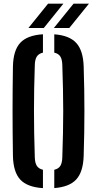

<svg xmlns="http://www.w3.org/2000/svg" viewBox="-20 -989 514 1017"><path d="M207.5 7.5Q124.1 2.2 87.2 -37.9Q50.3 -78 48.5 -163.3Q47.5 -229.4 47 -287.6Q46.5 -345.8 46.5 -401.4Q46.5 -457 47 -514.7Q47.5 -572.5 48.5 -637.1Q50.3 -722 87.2 -762.1Q124.1 -802.2 207.5 -807.5V-710.2Q184.8 -705 174.8 -689.1Q164.8 -673.1 164.3 -642.5Q162 -577.5 161 -518.2Q160 -459 160 -401.8Q160 -344.6 161 -284.7Q162 -224.9 164.3 -157.8Q164.8 -127 174.8 -111Q184.8 -95 207.5 -89.8ZM267.5 7.3V-89.8Q290.3 -94.9 299.9 -110.9Q309.6 -127 310.1 -157.8Q312.3 -224 313.6 -283.4Q314.9 -342.8 314.9 -400.1Q314.9 -457.3 313.6 -517Q312.3 -576.6 310.1 -642.5Q309.6 -673.1 299.9 -689.1Q290.3 -705.1 267.5 -710.2V-807.3Q347.8 -801.4 384.2 -761.2Q420.6 -721 423.2 -637.1Q425.3 -572.2 426.2 -514.4Q427.1 -456.7 427.1 -400.9Q427.1 -345.2 426.2 -287.2Q425.3 -229.2 423.2 -163.3Q420.6 -78.8 384.2 -38.8Q347.8 1.2 267.5 7.3ZM130.6 -840.8 234.6 -969.5H315.7L212 -840.8ZM265.3 -840.8 369.5 -969.5H451.1L347.1 -840.8Z"/></svg>

Font: Big Shoulders Stencil Text Thin
Style: Regular
Weight: 100
Designer: Patric King
Foundry: XO Type Co
Version: Version 2.001